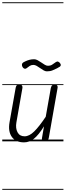

<svg xmlns="http://www.w3.org/2000/svg" viewBox="-25 -1250 581 1698"><path d="M187.5 9Q114 9 79.5 -39.5Q45 -88 59.5 -169.5L114 -476Q115 -482 119.5 -491.2Q124 -500.5 147.5 -500.5Q166.5 -500.5 170.8 -491Q175 -481.5 173.5 -473L120 -167.5Q111 -116 130 -80.2Q149 -44.5 192.5 -44.5Q234 -44.5 278 -88Q322 -131.5 379.5 -217.5L424.5 -472Q425.5 -477.5 430.8 -489Q436 -500.5 459 -500.5Q478.5 -500.5 482.2 -491.5Q486 -482.5 484.5 -474L407 -33.5Q405 -21.5 400.2 -14Q395.5 -6.5 387 -3.2Q378.5 0 365 0Q351 0 347.2 -7Q343.5 -14 346.5 -31L364 -132.5Q315.5 -55 275 -23Q234.5 9 187.5 9ZM187.5 9Q114 9 79.5 -39.5Q45 -88 59.5 -169.5L114 -476Q115 -482 119.5 -491.2Q124 -500.5 147.5 -500.5Q166.5 -500.5 170.8 -491Q175 -481.5 173.5 -473L120 -167.5Q111 -116 130 -80.2Q149 -44.5 192.5 -44.5Q234 -44.5 278 -88Q322 -131.5 379.5 -217.5L424.5 -472Q425.5 -477.5 430.8 -489Q436 -500.5 459 -500.5Q478.5 -500.5 482.2 -491.5Q486 -482.5 484.5 -474L407 -33.5Q405 -21.5 400.2 -14Q395.5 -6.5 387 -3.2Q378.5 0 365 0Q351 0 347.2 -7Q343.5 -14 346.5 -31L364 -132.5Q315.5 -55 275 -23Q234.5 9 187.5 9ZM389.5 -619Q376.5 -619 361.2 -627.5Q346 -636 330.2 -647.5Q314.5 -659 299.2 -667.5Q284 -676 270.5 -676Q251.5 -676 238.2 -667.2Q225 -658.5 209 -646Q202 -641 195 -642Q188 -643 182 -648.2Q176 -653.5 172.5 -661.2Q169 -669 169 -677Q169 -685.5 174.2 -692.2Q179.5 -699 198 -707Q215.5 -715.5 234.8 -720.8Q254 -726 277.5 -726Q292 -726 308.2 -717.2Q324.5 -708.5 340.5 -697.2Q356.5 -686 371.2 -677.2Q386 -668.5 398 -668.5Q423 -668.5 437 -678.8Q451 -689 470 -701.5Q480.5 -708.5 490.2 -704.2Q500 -700 506.2 -691.2Q512.5 -682.5 512.5 -675.5Q512.5 -666.5 505 -661Q497.5 -655.5 479.5 -646Q461 -637 440 -628Q419 -619 389.5 -619ZM-5 420.5H536V428.5H-5ZM-5 -16H536V0H-5ZM-5 -505.5H536V-497.5H-5ZM-5 -1230H536V-1222H-5Z"/></svg>

Font: Edu VIC WA NT Pre Guide
Style: Regular
Weight: 400
Designer: Tina and Corey Anderson, Eben Sorkin, Mirko Velimirovic
Foundry: Google for Education
Version: Version 1.000